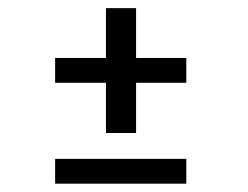

<svg xmlns="http://www.w3.org/2000/svg" viewBox="-20 -546 610 472"><path d="M240.5 -219V-342.5H115.5V-403.5H240.5V-526H314.5V-403.5H438V-342.5H314.5V-219ZM115.5 -155.5H438V-94.5H115.5Z"/></svg>

Font: League Mono Narrow
Style: Regular
Weight: 400
Width: 3
Designer: Tyler Finck
Foundry: The League of Moveable Type / Tyler Finck
Version: Version 2.210